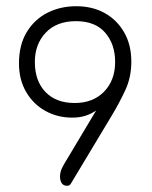

<svg xmlns="http://www.w3.org/2000/svg" viewBox="-20 -587 489 617"><path d="M289 -232Q275 -222 256 -215.5Q237 -209 212 -209Q165 -209 126 -230.5Q87 -252 64 -291.5Q41 -331 41 -383Q41 -443 66 -484Q91 -525 132.5 -546Q174 -567 225 -567Q277 -567 316.5 -545Q356 -523 379 -483Q402 -443 402 -389Q402 -339 383 -298Q364 -257 340 -217L209 1Q205 10 196 10Q177 10 173.5 -11.5Q170 -33 185 -58ZM220 -256Q279 -256 314.5 -292.5Q350 -329 350 -388Q350 -445 318 -482Q286 -519 224 -519Q162 -519 127 -482Q92 -445 92 -388Q92 -327 126 -291.5Q160 -256 220 -256Z"/></svg>

Font: Zain Light
Style: Regular
Weight: 300
Designer: Zain,Boutros
Foundry: Mobile Telecommunications Company (Zain), 2024
Version: Version 1.51; ttfautohint (v1.8.4)